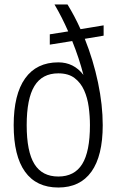

<svg xmlns="http://www.w3.org/2000/svg" viewBox="-20 -828 521 856"><path d="M202 -675 284 -688Q270 -720 255 -749.5Q240 -779 223 -808H281Q297 -782 311.5 -754.5Q326 -727 339 -698L442 -715V-669L358 -655Q396 -560 417 -460Q438 -360 438 -270Q438 -133 387.5 -62.5Q337 8 240 8Q142 8 91.5 -62.5Q41 -133 41 -270Q41 -407 92 -478.5Q143 -550 240 -550Q309 -550 352 -494Q333 -568 302 -645L202 -629ZM240 -41Q312 -41 346.5 -96.5Q381 -152 381 -270Q381 -310 375.5 -351Q370 -392 355 -425.5Q340 -459 312.5 -480Q285 -501 240 -501Q168 -501 133.5 -444.5Q99 -388 99 -270Q99 -152 133.5 -96.5Q168 -41 240 -41Z"/></svg>

Font: Encode Sans Compressed
Style: Light
Weight: 300
Designer: Pablo Impallari, Andres Torresi
Foundry: Pablo Impallari, Andres Torresi
Version: Version 1.000; ttfautohint (v1.00) -l 8 -r 50 -G 200 -x 14 -